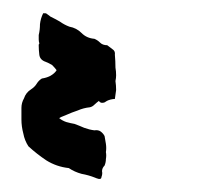

<svg xmlns="http://www.w3.org/2000/svg" viewBox="-20 -444 325 293"><path d="M48.8 -423.8Q50.8 -423.8 52.7 -421.9Q55.7 -419.9 56.6 -418.9Q64.5 -415 71.3 -411.1Q78.1 -406.2 85.9 -403.3Q96.7 -401.4 104.5 -393.6Q112.3 -385.7 124 -384.8Q128.9 -382.8 132.8 -378.9Q136.7 -375 143.6 -375Q147.5 -372.1 151.4 -369.1Q156.2 -366.2 155.3 -360.4Q156.2 -350.6 156.2 -340.8Q157.2 -335 157.2 -329.1Q157.2 -325.2 156.2 -320.3Q157.2 -313.5 157.2 -306.6Q156.2 -299.8 155.3 -293Q152.3 -293 148.4 -292Q144.5 -291 141.6 -289.1Q139.6 -287.1 135.7 -287.1Q132.8 -287.1 130.9 -290Q127 -287.1 124 -284.2Q121.1 -281.2 117.2 -280.3Q107.4 -279.3 98.6 -275.4Q89.8 -272.5 81.1 -268.6Q79.1 -267.6 76.2 -266.6Q73.2 -265.6 70.3 -263.7Q75.2 -259.8 81.1 -257.8Q87.9 -255.9 93.8 -254.9Q101.6 -252 108.4 -249Q116.2 -246.1 124 -245.1Q129.9 -246.1 133.8 -243.2Q137.7 -240.2 139.6 -236.3Q140.6 -230.5 141.6 -224.6Q142.6 -217.8 141.6 -211.9Q142.6 -207 141.6 -201.2Q141.6 -196.3 139.6 -191.4Q135.7 -187.5 135.7 -182.6Q136.7 -178.7 134.8 -173.8Q134.8 -170.9 131.8 -170.9Q130.9 -170.9 130.9 -170.9Q127 -171.9 125 -172.9Q115.2 -176.8 104.5 -178.7Q93.8 -181.6 85 -187.5Q66.4 -189.5 50.8 -199.2Q36.1 -209 23.4 -220.7Q17.6 -229.5 15.6 -240.2Q12.7 -251 12.7 -261.7Q12.7 -263.7 12.7 -265.6Q12.7 -266.6 12.7 -268.6Q12.7 -270.5 12.7 -273.4Q12.7 -275.4 12.7 -277.3Q12.7 -278.3 12.7 -279.3Q12.7 -287.1 16.6 -293.9Q19.5 -302.7 27.3 -307.6Q33.2 -311.5 36.1 -316.4Q39.1 -321.3 43.9 -324.2Q50.8 -325.2 56.6 -328.1Q63.5 -332 66.4 -336.9Q63.5 -340.8 59.6 -344.7Q54.7 -347.7 49.8 -349.6Q41 -352.5 40 -360.4Q39.1 -368.2 39.1 -374Q39.1 -375 39.1 -376Q40 -377 40 -377.9Q39.1 -380.9 39.1 -383.8Q39.1 -387.7 39.1 -390.6Q41 -398.4 41 -407.2Q42 -416 45.9 -423.8Q45.9 -423.8 46.9 -423.8Q47.9 -423.8 48.8 -423.8Z"/></svg>

Font: YzWr
Style: Regular
Weight: 400
Version: Version 1.0